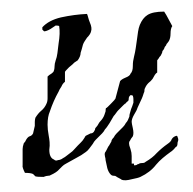

<svg xmlns="http://www.w3.org/2000/svg" viewBox="-20 -296 333 331"><path d="M190 14Q189 13 185 11Q181 9 180 8Q179 7 176 7Q173 7 171 5Q167 1 165 -6L162 -20Q162 -23 161 -26Q160 -30 161 -33Q162 -34 164 -38Q165 -40 166 -42Q167 -44 168 -45L172 -52Q172 -55 176 -59Q178 -63 181 -66Q184 -69 186 -71Q189 -74 192 -77Q195 -80 197 -84Q199 -86 200.5 -89Q202 -92 203 -95Q203 -98 204 -101Q205 -104 206 -108Q207 -110 208 -113Q209 -116 210 -119Q210 -122 210 -125Q210 -128 209 -131Q208 -132 205 -132L204 -131Q202 -129 202 -127Q202 -123 201 -122Q200 -121 199 -120.5Q198 -120 197 -118Q196 -118 193 -115L184 -106Q182 -104 180 -101Q178 -98 176 -96Q174 -93 172.5 -90Q171 -87 169 -84Q167 -81 165 -78Q163 -75 161 -73Q159 -69 156 -66Q153 -63 151 -61Q148 -58 145 -55Q142 -52 140 -48L134 -40Q131 -36 128 -34Q124 -31 120 -28.5Q116 -26 112 -24L94 -14Q90 -12 87 -9Q84 -6 82 -4Q78 1 67 6Q66 7 63 7Q60 7 55 9Q44 9 41 8L39 6Q39 6 37 4Q33 2 23 2Q18 -8 19 -11V-39Q19 -43 21 -49Q24 -52 25 -55Q28 -60 31 -61Q35 -62 37 -66L40 -79Q40 -83 40 -86Q40 -89 41 -93Q46 -101 51 -105Q57 -110 60 -117Q62 -121 62 -126.5Q62 -132 62 -139V-164Q65 -167 67 -168Q69 -169 72 -172Q74 -176 74 -181Q74 -186 76 -192Q78 -197 79 -204.5Q80 -212 81 -221Q84 -239 82 -251Q81 -252 76 -252L67 -246Q60 -242 56 -242L53 -245V-249Q64 -261 85 -266Q108 -271 130 -272Q131 -270 132 -266Q133 -262 135 -257Q139 -248 137 -242Q136 -237 130 -231Q128 -228 126 -225Q124 -222 123 -219Q121 -211 119 -205Q119 -199 114 -192L108 -188Q107 -187 105 -185Q103 -183 99 -180Q92 -173 92 -172V-155Q88 -152 86 -147Q82 -141 81 -138Q72 -122 66 -104Q62 -95 62 -81Q62 -77 62.5 -72Q63 -67 64 -62Q65 -57 65.5 -51Q66 -45 65 -38Q65 -24 73 -21Q76 -18 80 -20Q82 -20 84.5 -21Q87 -22 88 -23Q92 -25 95.5 -28Q99 -31 102 -33Q105 -35 107.5 -38Q110 -41 114 -45L119 -50Q123 -54 124 -56L126 -59Q126 -60 128 -62Q130 -63 132 -64Q134 -65 136 -66Q141 -66 143 -71Q144 -72 144 -74Q144 -75 146 -77Q148 -79 149.5 -82Q151 -85 153 -87Q155 -89 157 -92Q159 -95 160 -98Q160 -98 162 -104Q162 -109 163 -110Q163 -109 166 -112L172 -118Q178 -124 179 -126Q180 -130 181 -133.5Q182 -137 183 -141Q184 -145 185 -148.5Q186 -152 187 -156Q189 -159 196 -162Q204 -165 205 -169Q209 -173 209 -182Q209 -187 209.5 -190.5Q210 -194 211 -198Q213 -206 214 -213Q215 -220 216 -227Q217 -235 218 -241.5Q219 -248 221 -253Q226 -265 234 -270Q243 -276 263 -276Q267 -270 270 -264Q273 -258 277 -251Q274 -247 274 -238Q274 -230 271 -225Q270 -224 269.5 -223Q269 -222 267 -220Q267 -218 264 -215Q263 -211 260 -208Q260 -206 259 -204Q258 -202 257 -200Q254 -197 254 -196Q253 -195 252.5 -194Q252 -193 251 -192V-171Q249 -170 247 -167Q245 -164 243 -160Q240 -156 236 -153Q232 -149 230 -144Q229 -143 229 -140Q229 -137 228 -136Q227 -133 226 -130Q225 -127 223 -123L217 -110Q216 -106 211 -98Q207 -91 207 -86Q207 -85 207.5 -82Q208 -79 209 -75Q211 -66 209 -61L206 -57Q204 -53 203 -52Q202 -49 203 -45Q205 -39 205 -39Q206 -36 206.5 -33Q207 -30 207 -27V-14H211V-11Q215 -11 216 -12Q217 -13 218 -13Q219 -13 220 -14Q222 -15 226 -15Q229 -15 231 -17Q243 -24 250 -32Q259 -41 269 -48Q275 -52 276 -56Q279 -61 285 -62Q285 -61 286 -61V-60Q288 -56 287 -53Q286 -51 286 -48.5Q286 -46 285 -44Q282 -42 280 -39Q276 -35 274 -34Q267 -29 260.5 -23.5Q254 -18 249 -12Q239 1 222 9Q220 10 216 11Q212 12 207 13Q196 16 190 14Z"/></svg>

Font: Estonia
Style: Regular
Weight: 400
Designer: Robert E. Leuschke
Foundry: Robert E. Leuschke
Version: Version 1.014; ttfautohint (v1.8.3)